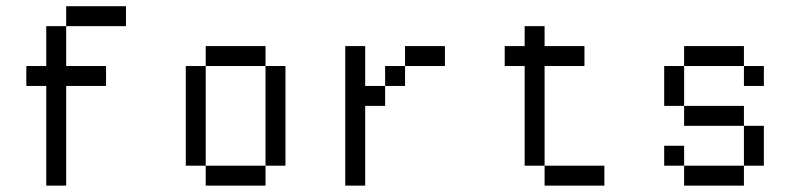

<svg xmlns="http://www.w3.org/2000/svg" viewBox="-20 -582 2540 602"><path d="M125 -500H187.5V-375H312.5V-312.5H187.5V0H125V-312.5H62.5V-375H125ZM187.5 -562.5H375V-500H187.5Z M812.5 -375H875V-62.5H812.5ZM625 -62.5H812.5V0H625ZM562.5 -375H625V-62.5H562.5ZM625 -437.5H812.5V-375H625Z M1250 -437.5H1375V-375H1250ZM1187.5 -375H1250V-312.5H1187.5ZM1062.5 -437.5H1125V-312.5H1187.5V-250H1125V0H1062.5Z M1625 -500H1687.5V-437.5H1812.5V-375H1687.5V-62.5H1625V-375H1562.5V-437.5H1625ZM1687.5 -62.5H1875V0H1687.5Z M2062.5 -375H2125V-250H2062.5ZM2312.5 -187.5H2375V-62.5H2312.5ZM2125 -62.5H2312.5V0H2125ZM2062.5 -125H2125V-62.5H2062.5ZM2125 -250H2312.5V-187.5H2125ZM2312.5 -375H2375V-312.5H2312.5ZM2125 -437.5H2312.5V-375H2125Z"/></svg>

Font: Pixel Operator Mono
Style: Regular
Weight: 400
Monospace: yes
Designer: Jayvee Enaguas (HarvettFox96)
Version: 2016.04.25